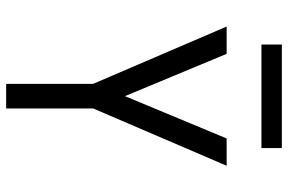

<svg xmlns="http://www.w3.org/2000/svg" viewBox="-180 -780 959 640"><g transform="rotate(90 300.0 -459.5)"><path d="M259 0V-290L68 -735H159L300 -396L441 -735H532L341 -290V0ZM473 -851H128V-919H473Z"/></g></svg>

Font: Iosevka Aile
Style: Regular
Weight: 400
Designer: Belleve Invis
Foundry: Belleve Invis
Version: Version 28.0.1; ttfautohint (v1.8.4)